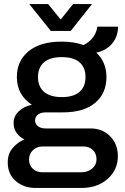

<svg xmlns="http://www.w3.org/2000/svg" viewBox="-20 -743 613 945"><path d="M124 -723.1H216.8L278.8 -647L339.8 -723.1H433.1L328.1 -590.8H230ZM154.8 182.1Q97.2 182.1 57.6 148.2Q18.1 114.3 18.1 56.2Q18.1 15.1 41 -12.9Q64 -41 100.1 -57.1Q75.2 -68.8 61 -89.8Q46.9 -110.8 46.9 -137.2Q46.9 -171.4 73 -195.8Q99.1 -220.2 137.2 -227.1Q63 -275.9 63 -363.8Q63 -443.4 120.6 -490.7Q178.2 -538.1 283.2 -538.1Q345.7 -538.1 391.1 -521Q423.3 -537.6 439.9 -562.3Q456.5 -586.9 459 -611.8H561Q560.5 -562.5 532 -528.6Q503.4 -494.6 454.1 -483.9Q503.9 -437.5 503.9 -363.8Q503.9 -283.2 448.2 -236.6Q392.6 -189.9 288.1 -189.9H206.1Q181.6 -189.9 167.2 -179.4Q152.8 -168.9 152.8 -149.9Q152.8 -132.8 167 -121.8Q181.2 -110.8 204.1 -110.8H425.8Q484.4 -110.8 522.2 -72.3Q560.1 -33.7 560.1 25.9Q560.1 92.8 509.8 137.5Q459.5 182.1 380.9 182.1ZM167 -363.8Q167 -316.9 196.8 -291Q226.6 -265.1 284.2 -265.1Q341.8 -265.1 371.3 -290.8Q400.9 -316.4 400.9 -363.8Q400.9 -411.1 371.3 -436.5Q341.8 -461.9 284.2 -461.9Q226.6 -461.9 196.8 -436.5Q167 -411.1 167 -363.8ZM189 105H379.9Q411.6 105 433.3 86.9Q455.1 68.8 455.1 42Q455.1 12.7 437 -4.6Q418.9 -22 391.1 -22H189Q161.1 -22 142.1 -3.9Q123 14.2 123 42Q123 70.3 141.6 87.6Q160.2 105 189 105Z"/></svg>

Font: Archivo Medium
Style: Regular
Weight: 500
Designer: Hector Gatti
Foundry: Omnibus-Type
Version: Version 2.001